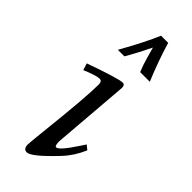

<svg xmlns="http://www.w3.org/2000/svg" viewBox="-209 -633 663 663"><g transform="rotate(45 122.0 -301.5)"><path d="M63 -468Q112.1 -555.7 134 -607.9H168.9Q188.7 -540.5 219 -468H171.9Q162.1 -491 153.7 -521.1Q145.3 -551.3 143.1 -559.1Q121.3 -513.9 95 -468ZM166 -385 143.1 -102.1Q143.1 -79.1 150.4 -79.1Q164.3 -79.1 204.6 -140.6L218 -160.9L233.9 -147.9Q214.8 -103.3 184.1 -71Q112.5 4.9 91.1 4.9Q74 4.9 74 -17.1Q74 -24.9 80.6 -86.7Q101.1 -274.2 101.1 -336.9Q101.1 -353 89.1 -353Q75.7 -353 39.8 -338.9L28.1 -334L20 -358.9Q135 -399.9 155 -399.9Q166 -399.9 166 -385Z"/></g></svg>

Font: Linden Hill
Style: Italic
Weight: 400
Italic angle: -5.60001°
Version: Version 1.201